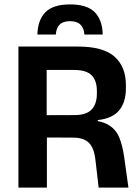

<svg xmlns="http://www.w3.org/2000/svg" viewBox="-20 -850 634 870"><path d="M427 0 412.5 -124.5Q409 -158 398.5 -180.5Q388 -203 367 -214.8Q346 -226.5 309 -226.5L154.5 -227V-328L317 -328.5Q371.5 -328.5 395.2 -353.8Q419 -379 419 -426V-438Q419 -484.5 395.2 -508.8Q371.5 -533 316 -533H153V-639H334.5Q447 -639 498.8 -593.5Q550.5 -548 550.5 -464V-450Q550.5 -387 520 -350Q489.5 -313 423 -306V-288L386.5 -306Q443.5 -302 474.8 -282Q506 -262 520.5 -226.8Q535 -191.5 542.5 -139.5L562 0ZM63.5 0V-639H191.5V-292L192.5 -243.5V0ZM297.5 -830Q375 -830 409.5 -794.5Q444 -759 445.5 -693.5H362.5Q360.5 -722.5 344.8 -738.2Q329 -754 297.5 -754Q265.5 -754 250 -738.2Q234.5 -722.5 233 -693.5H149.5Q151 -759 185.8 -794.5Q220.5 -830 297.5 -830Z"/></svg>

Font: Anek Latin SemiBold
Style: Regular
Weight: 600
Designer: Yesha Goshar
Foundry: Ek Type
Version: Version 1.003